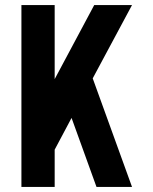

<svg xmlns="http://www.w3.org/2000/svg" viewBox="-20 -742 609 762"><path d="M65 0V-722H197V-428L354 -722H504L348 -431L504 0H363L264 -274L197 -148V0Z"/></svg>

Font: PostBus
Style: Regular
Weight: 400
Designer: Peter Wiegel
Version: Version 1.001